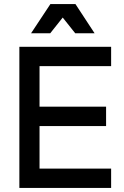

<svg xmlns="http://www.w3.org/2000/svg" viewBox="-20 -932 616 952"><path d="M76 0V-700H176V0ZM127 0V-96H531V0ZM127 -307V-403H506V-307ZM127 -604V-700H531V-604ZM134 -767 230 -912H354L449 -767H353L291 -845L229 -767Z"/></svg>

Font: Fustat SemiBold
Style: Regular
Weight: 600
Designer: Mohamed Gaber, Khaled Hosny, Laura Garcia Mut
Foundry: Kief Type Foundry, Alif Type Foundry, Hard Type Foundry
Version: Version 1.007